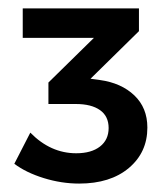

<svg xmlns="http://www.w3.org/2000/svg" viewBox="-20 -791 398 456"><path d="M330 -488Q330 -429 286 -392Q242 -355 168 -355Q126 -355 84 -368Q42 -381 14 -402L52 -476Q100 -427 161 -427Q197 -427 217.5 -443Q238 -459 238 -487Q238 -515 217.5 -529.5Q197 -544 160 -544H95V-595L203 -701H34V-771H310V-717L195 -604L217 -601Q268 -594 299 -564.5Q330 -535 330 -488Z"/></svg>

Font: Montserrat Medium
Style: Regular
Weight: 500
Designer: Julieta Ulanovsky
Foundry: Julieta Ulanovsky
Version: Version 6.001